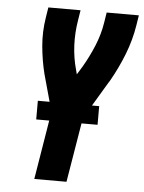

<svg xmlns="http://www.w3.org/2000/svg" viewBox="-53 -777 614 820"><g transform="rotate(5 254.5 -367.5)"><path d="M125 0 173 -292 129 -451Q115 -507 109.5 -568Q104 -629 114 -691L121 -735H259L252 -691Q243 -637 245.5 -583.5Q248 -530 262 -480L267 -461L288 -495Q315 -541 335.5 -590.5Q356 -640 364 -691L371 -735H509L502 -691Q492 -628 468 -566.5Q444 -505 411 -447Q409 -444 407.5 -441.5Q406 -439 404 -436L309 -277L263 0ZM374 -254H111V-334H374Z"/></g></svg>

Font: Iosevka Term Curly Heavy
Style: Italic
Weight: 900
Italic angle: -9°
Designer: Belleve Invis
Foundry: Belleve Invis
Version: Version 32.3.0